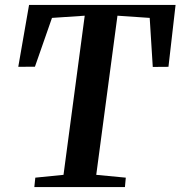

<svg xmlns="http://www.w3.org/2000/svg" viewBox="-20 -763 736 783"><path d="M120 0 124 -38.5 239 -50 325.5 -699 192 -690 122.5 -491 54.5 -490.5 98.5 -743H696L667 -490.5L603 -490L590.5 -690L459 -699L372.5 -50L493 -38.5L489.5 0Z"/></svg>

Font: Merriweather 60pt SemiBold
Style: Italic
Weight: 600
Italic angle: -7.8°
Version: Version 2.101